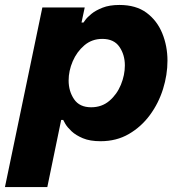

<svg xmlns="http://www.w3.org/2000/svg" viewBox="-51 -560 728 775"><path d="M-31 195 120 -530H291L278 -469H286Q286 -469 293.5 -479.5Q301 -490 318 -504Q335 -518 363 -529Q391 -540 431 -540Q498 -540 540.5 -508.5Q583 -477 604 -425.5Q625 -374 625 -315Q625 -258 607 -200.5Q589 -143 554 -95.5Q519 -48 469 -19Q419 10 355 10Q312 10 283.5 -2Q255 -14 238 -30Q221 -46 213 -59.5Q205 -73 204 -76H196L140 195ZM226 -235Q226 -192 248 -159.5Q270 -127 317 -127Q360 -127 390.5 -153Q421 -179 437 -218Q453 -257 453 -296Q453 -339 431 -371Q409 -403 362 -403Q320 -403 289.5 -377Q259 -351 242.5 -312.5Q226 -274 226 -235Z"/></svg>

Font: Be Vietnam Pro ExtraBold
Style: Italic
Weight: 800
Italic angle: -12°
Designer: Lam Bao, Tony Le, Vietanh Nguyen
Foundry: Yellow Type Foundry
Version: Version 1.002; ttfautohint (v1.8.3)